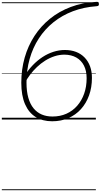

<svg xmlns="http://www.w3.org/2000/svg" viewBox="-20 -1308 1102 2101"><path d="M551 19Q446 19 370.5 -27.5Q295 -74 254 -168Q213 -262 213 -403Q213 -548 250 -677.5Q287 -807 357 -914.5Q427 -1022 527 -1103Q627 -1184 753.5 -1231.5Q880 -1279 1028 -1287Q1045 -1289 1053 -1286Q1061 -1283 1062 -1268Q1064 -1252 1057.5 -1246.5Q1051 -1241 1036 -1240Q896 -1230 777.5 -1185Q659 -1140 565 -1064.5Q471 -989 405 -887.5Q339 -786 304.5 -663.5Q270 -541 270 -404Q270 -308 290 -238Q310 -168 347.5 -122.5Q385 -77 437 -55Q489 -33 554 -33Q638 -33 706.5 -63.5Q775 -94 824.5 -150.5Q874 -207 901 -283.5Q928 -360 928 -452Q928 -533 898.5 -590.5Q869 -648 815 -678.5Q761 -709 686 -710Q630 -710 576.5 -692.5Q523 -675 474.5 -644.5Q426 -614 384.5 -574.5Q343 -535 310 -491.5Q277 -448 255 -405L251 -481Q289 -543 338.5 -594.5Q388 -646 445 -683.5Q502 -721 564.5 -741Q627 -761 690 -761Q758 -761 812.5 -740Q867 -719 906 -678.5Q945 -638 965.5 -582Q986 -526 986 -456Q986 -351 954.5 -264Q923 -177 865.5 -113.5Q808 -50 728 -15.5Q648 19 551 19ZM0 763H1029V773H0ZM0 -20H1029V0H0ZM0 -505H1029V-500H0ZM0 -1283H1029V-1273H0Z"/></svg>

Font: Playwrite NL Guides
Style: Regular
Weight: 400
Designer: Veronika Burian, José Scaglione
Foundry: TypeTogether
Version: Version 1.003